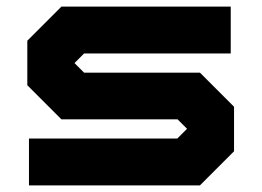

<svg xmlns="http://www.w3.org/2000/svg" viewBox="-20 -560 790 580"><path d="M67.5 0V-141.5H515.5L545 -171L516.5 -199.5H165.5L62.5 -302.5V-437L165.5 -540H677V-398.5H234L205 -369.5L234 -340.5H584L687 -237.5V-103L584 0Z"/></svg>

Font: Tourney Expanded Black
Style: Regular
Weight: 900
Width: 7
Designer: Tyler Finck
Foundry: Etcetera Type Co
Version: Version 1.010; ttfautohint (v1.8.3)